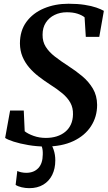

<svg xmlns="http://www.w3.org/2000/svg" viewBox="-20 -772 579 1026"><path d="M224 11Q176.5 11 131.2 3.2Q86 -4.5 52.8 -15.2Q19.5 -26 7.5 -35L34 -181.5H107L112 -70.5Q129.5 -56.5 159.8 -45.8Q190 -35 225 -35Q256.5 -35 282.8 -43.2Q309 -51.5 328.5 -67.5Q348 -83.5 358.8 -107Q369.5 -130.5 370 -160.5Q371 -196 356 -223Q341 -250 312.8 -273.5Q284.5 -297 245 -322Q215 -341.5 186.8 -363.2Q158.5 -385 136 -411.2Q113.5 -437.5 100.2 -469.2Q87 -501 86.5 -539.5Q86.5 -608 121.2 -655.2Q156 -702.5 215 -727.2Q274 -752 346 -752Q394.5 -752 431.8 -746.2Q469 -740.5 494.8 -731.5Q520.5 -722.5 535 -714L510.5 -575H438.5L432 -679.5Q418 -691 394 -698.8Q370 -706.5 337 -706.5Q301 -706.5 271.8 -692.2Q242.5 -678 225 -651.2Q207.5 -624.5 207.5 -586.5Q207 -549.5 224.5 -521.8Q242 -494 273.2 -469.8Q304.5 -445.5 345.5 -419Q384.5 -394 419.5 -364.8Q454.5 -335.5 476.5 -298.2Q498.5 -261 499 -211.5Q499 -148 466.2 -97.5Q433.5 -47 372 -18Q310.5 11 224 11ZM221 -15 246 -13Q257.5 2 266.5 28Q275.5 54 275.5 85Q275.5 129 259 162.5Q242.5 196 211.2 214.8Q180 233.5 136.5 233.5Q116 233.5 95.8 228.8Q75.5 224 63.5 216L72.5 141.5Q79.5 145.5 93 148.5Q106.5 151.5 121.5 151.5Q161.5 151 184.8 126.2Q208 101.5 208.5 54.5Q209.5 30 204.2 14Q199 -2 194.5 -13Z"/></svg>

Font: Merriweather 60pt SemiBold
Style: Italic
Weight: 600
Italic angle: -7.8°
Version: Version 2.101